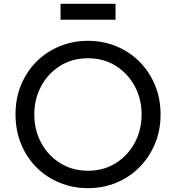

<svg xmlns="http://www.w3.org/2000/svg" viewBox="-20 -970 918 1002"><path d="M439 12Q360 12 291 -16.5Q222 -45 170.5 -96.5Q119 -148 90 -218.5Q61 -289 61 -373Q61 -457 90 -527Q119 -597 170.5 -648.5Q222 -700 291 -728.5Q360 -757 439 -757Q518 -757 587 -728.5Q656 -700 707.5 -648.5Q759 -597 788.5 -526.5Q818 -456 818 -373Q818 -289 788.5 -219Q759 -149 707.5 -97Q656 -45 587 -16.5Q518 12 439 12ZM439 -79Q521 -79 584 -118.5Q647 -158 683 -224.5Q719 -291 719 -373Q719 -454 683 -520.5Q647 -587 584 -626.5Q521 -666 439 -666Q357 -666 294 -626.5Q231 -587 195 -520.5Q159 -454 159 -373Q159 -291 195 -224.5Q231 -158 294.5 -118.5Q358 -79 439 -79ZM296 -867V-950H583V-867Z"/></svg>

Font: Pitagon Sans Text Medium
Style: Regular
Weight: 500
Designer: Travis Tran
Foundry: Pitagon
Version: Version 1.000; ttfautohint (v1.8.4.7-5d5b);gftools[0.9.26]